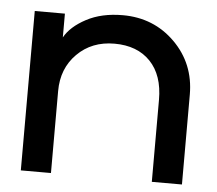

<svg xmlns="http://www.w3.org/2000/svg" viewBox="-45 -611 746 660"><g transform="rotate(5 328.0 -281.0)"><path d="M50 -550H154V-468Q175 -506 227.5 -534Q280 -562 353 -562Q460 -562 533 -489.5Q606 -417 606 -310V0H502V-283Q502 -368 457 -415Q412 -462 333 -462Q255 -462 204.5 -411.5Q154 -361 154 -283V0H50Z"/></g></svg>

Font: Edgecutting Lite Sharp
Style: Medium
Weight: 500
Designer: RandomMaerks (Nguyen Gia Bao)
Version: Version 1.0